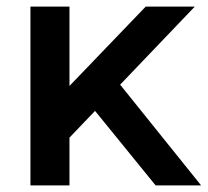

<svg xmlns="http://www.w3.org/2000/svg" viewBox="-20 -559 626 579"><path d="M567.4 -539.1H419.4L189.5 -299.8V-539.1H71.8V0H189.5V-144L266.6 -224.6L449.2 0H586.4L342.3 -303.7Z"/></svg>

Font: Winston Medium
Style: Regular
Weight: 500
Designer: Vernon Adams, Kim Jin-seong, David Berlow, Cristiano Sobral
Foundry: The Winston Project Authors
Version: Version 3.004